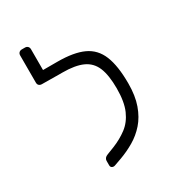

<svg xmlns="http://www.w3.org/2000/svg" viewBox="-172 -819 864 937"><g transform="rotate(-30 259.5 -350.5)"><path d="M202 8Q193 11 185.5 7Q178 3 178 -7V-32Q178 -40 183 -46.5Q188 -53 199 -57L240 -73Q285 -91 321 -118Q357 -145 377.5 -191.5Q398 -238 398 -314Q398 -388 380 -431.5Q362 -475 320 -494Q278 -513 207 -513H173Q163 -513 157 -519Q151 -525 151 -535V-549Q151 -559 157 -565Q163 -571 173 -571H212Q304 -571 358 -546Q412 -521 435.5 -463Q459 -405 459 -307Q459 -237 441 -186.5Q423 -136 392.5 -101.5Q362 -67 323.5 -44.5Q285 -22 244 -7ZM190 -513 92 -514Q82 -514 76 -519.5Q70 -525 70 -535V-688Q70 -698 76 -704Q82 -710 92 -710H109Q119 -710 125 -704Q131 -698 131 -688V-571H193Z"/></g></svg>

Font: Rubik Light
Style: Regular
Weight: 300
Designer: Hubert and Fischer
Foundry: Hubert and Fischer
Version: Version 2.300;gftools[0.9.30]